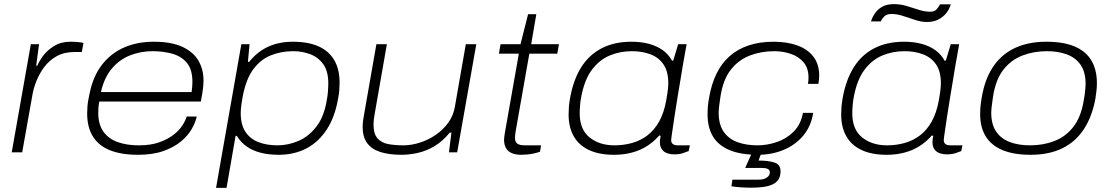

<svg xmlns="http://www.w3.org/2000/svg" viewBox="-20 -741 5414 934"><path d="M37 0 130 -526H170L156 -422H162Q169 -441 188.5 -468Q208 -495 242 -516.5Q276 -538 324 -538Q341 -538 358 -536.5Q375 -535 386 -532L378 -488H343Q292 -488 255.5 -467.5Q219 -447 195 -414.5Q171 -382 157 -346.5Q143 -311 138 -281L88 0Z M651 12Q570 12 515 -10Q460 -32 432 -77Q404 -122 404 -189Q404 -224 409.5 -254.5Q415 -285 422 -313Q442 -387 485 -437Q528 -487 589.5 -512.5Q651 -538 728 -538Q814 -538 867.5 -513Q921 -488 945.5 -445.5Q970 -403 970 -350Q970 -337 968 -315.5Q966 -294 957 -247H463Q460 -232 459 -219Q458 -206 458 -193Q458 -135 483.5 -100Q509 -65 553.5 -49.5Q598 -34 655 -34Q714 -34 755.5 -49Q797 -64 825 -86Q853 -108 868 -132Q883 -156 888 -174H937Q931 -146 913 -114Q895 -82 861 -53.5Q827 -25 775.5 -6.5Q724 12 651 12ZM471 -293H912Q914 -307 915 -319Q916 -331 916 -342Q916 -404 888.5 -436Q861 -468 817 -480Q773 -492 723 -492Q665 -492 613.5 -472Q562 -452 524.5 -408Q487 -364 471 -293Z M1031 173 1154 -526H1194L1186 -440H1192Q1232 -490 1285 -514Q1338 -538 1405 -538Q1479 -538 1529.5 -515.5Q1580 -493 1606 -448.5Q1632 -404 1632 -339Q1632 -322 1630.5 -302.5Q1629 -283 1625 -263Q1610 -174 1570.5 -112.5Q1531 -51 1471.5 -19.5Q1412 12 1336 12Q1287 12 1248 2Q1209 -8 1180 -28.5Q1151 -49 1132 -80H1126L1082 173ZM1330 -34Q1382 -34 1432 -55.5Q1482 -77 1519.5 -125.5Q1557 -174 1570 -256Q1574 -278 1575 -292Q1576 -306 1576.5 -316.5Q1577 -327 1577 -336Q1577 -394 1553 -428Q1529 -462 1490 -477Q1451 -492 1407 -492Q1348 -492 1298 -472Q1248 -452 1212.5 -404.5Q1177 -357 1161 -273Q1157 -252 1155 -237.5Q1153 -223 1152 -212Q1151 -201 1151 -192Q1151 -134 1174 -99.5Q1197 -65 1237.5 -49.5Q1278 -34 1330 -34Z M1934 12Q1873 12 1830.5 -1.5Q1788 -15 1766 -45Q1744 -75 1744 -124Q1744 -136 1745.5 -149.5Q1747 -163 1750 -178L1811 -526H1862L1803 -189Q1800 -174 1798.5 -160.5Q1797 -147 1797 -136Q1797 -90 1816.5 -68Q1836 -46 1869 -40Q1902 -34 1942 -34Q1981 -34 2022 -47Q2063 -60 2099 -84.5Q2135 -109 2160.5 -144Q2186 -179 2193 -223L2246 -526H2297L2204 0H2164L2176 -96H2168Q2132 -52 2091 -28.5Q2050 -5 2009.5 3.5Q1969 12 1934 12Z M2515 12Q2489 12 2470 4Q2451 -4 2441.5 -20.5Q2432 -37 2432 -62Q2432 -69 2433.5 -77.5Q2435 -86 2436 -95L2504 -480H2407L2415 -526H2512L2549 -672H2589L2564 -526H2699L2691 -480H2555L2490 -111Q2488 -99 2486.5 -89Q2485 -79 2485 -71Q2485 -52 2495.5 -43Q2506 -34 2536 -34H2612L2607 -3Q2593 2 2577 5.5Q2561 9 2545 10.5Q2529 12 2515 12Z M2967 12Q2894 12 2844.5 -11.5Q2795 -35 2770.5 -79Q2746 -123 2746 -184Q2746 -202 2747.5 -221.5Q2749 -241 2753 -263Q2769 -353 2807.5 -414Q2846 -475 2907.5 -506.5Q2969 -538 3052 -538Q3100 -538 3138 -527.5Q3176 -517 3204 -497Q3232 -477 3249 -446H3255L3279 -526H3320L3301 -419Q3297 -394 3290 -352Q3283 -310 3275 -262Q3267 -214 3260.5 -170Q3254 -126 3249.5 -95.5Q3245 -65 3245 -59Q3245 -47 3253 -40.5Q3261 -34 3278 -34H3336L3330 -6Q3318 -1 3300.5 4.5Q3283 10 3263 10Q3226 10 3208 -5.5Q3190 -21 3190 -49Q3190 -56 3191 -64Q3192 -72 3194 -80L3187 -82Q3145 -34 3090 -11Q3035 12 2967 12ZM2969 -34Q3014 -34 3055 -45.5Q3096 -57 3129.5 -82.5Q3163 -108 3186.5 -150Q3210 -192 3221 -253Q3225 -275 3227 -289.5Q3229 -304 3230 -315Q3231 -326 3231 -335Q3231 -393 3208 -427Q3185 -461 3145 -476.5Q3105 -492 3054 -492Q2996 -492 2946 -471Q2896 -450 2860 -402.5Q2824 -355 2808 -273Q2804 -252 2802.5 -236.5Q2801 -221 2800.5 -210.5Q2800 -200 2800 -190Q2800 -111 2848 -72.5Q2896 -34 2969 -34Z M3667 12Q3583 12 3528.5 -11Q3474 -34 3448 -77.5Q3422 -121 3422 -185Q3422 -203 3423.5 -222.5Q3425 -242 3429 -263Q3440 -330 3465 -381.5Q3490 -433 3529 -467.5Q3568 -502 3621.5 -520Q3675 -538 3744 -538Q3810 -538 3860 -519.5Q3910 -501 3937.5 -464.5Q3965 -428 3965 -374Q3965 -364 3964 -354Q3963 -344 3961 -333H3910Q3912 -341 3912.5 -349Q3913 -357 3913 -364Q3913 -410 3889 -438Q3865 -466 3827 -479Q3789 -492 3746 -492Q3683 -492 3628 -471Q3573 -450 3535.5 -402.5Q3498 -355 3485 -273Q3482 -252 3480 -237.5Q3478 -223 3477 -212.5Q3476 -202 3476 -193Q3476 -135 3500.5 -100Q3525 -65 3567.5 -49.5Q3610 -34 3665 -34Q3712 -34 3759 -50Q3806 -66 3841 -101Q3876 -136 3886 -192H3936Q3925 -125 3886.5 -80Q3848 -35 3791 -11.5Q3734 12 3667 12ZM3636 172Q3611 172 3586 170.5Q3561 169 3538 165L3543 133H3671Q3695 133 3710 123Q3725 113 3725 97Q3725 87 3716 81.5Q3707 76 3686 76H3605L3644 -11H3689L3670 40Q3717 40 3747 49.5Q3777 59 3777 92Q3777 118 3765.5 134Q3754 150 3734 158Q3714 166 3688.5 169Q3663 172 3636 172Z M4293 12Q4220 12 4170.5 -11.5Q4121 -35 4096.5 -79Q4072 -123 4072 -184Q4072 -202 4073.5 -221.5Q4075 -241 4079 -263Q4095 -353 4133.5 -414Q4172 -475 4233.5 -506.5Q4295 -538 4378 -538Q4426 -538 4464 -527.5Q4502 -517 4530 -497Q4558 -477 4575 -446H4581L4605 -526H4646L4627 -419Q4623 -394 4616 -352Q4609 -310 4601 -262Q4593 -214 4586.5 -170Q4580 -126 4575.5 -95.5Q4571 -65 4571 -59Q4571 -47 4579 -40.5Q4587 -34 4604 -34H4662L4656 -6Q4644 -1 4626.5 4.5Q4609 10 4589 10Q4552 10 4534 -5.5Q4516 -21 4516 -49Q4516 -56 4517 -64Q4518 -72 4520 -80L4513 -82Q4471 -34 4416 -11Q4361 12 4293 12ZM4295 -34Q4340 -34 4381 -45.5Q4422 -57 4455.5 -82.5Q4489 -108 4512.5 -150Q4536 -192 4547 -253Q4551 -275 4553 -289.5Q4555 -304 4556 -315Q4557 -326 4557 -335Q4557 -393 4534 -427Q4511 -461 4471 -476.5Q4431 -492 4380 -492Q4322 -492 4272 -471Q4222 -450 4186 -402.5Q4150 -355 4134 -273Q4130 -252 4128.5 -236.5Q4127 -221 4126.5 -210.5Q4126 -200 4126 -190Q4126 -111 4174 -72.5Q4222 -34 4295 -34ZM4217 -637Q4224 -659 4237.5 -678Q4251 -697 4273 -709Q4295 -721 4329 -721Q4360 -721 4390 -712Q4420 -703 4449 -693.5Q4478 -684 4505 -684Q4527 -684 4537.5 -697Q4548 -710 4553 -720H4605Q4599 -697 4583.5 -677.5Q4568 -658 4544.5 -646Q4521 -634 4489 -634Q4462 -634 4432 -644Q4402 -654 4372.5 -663.5Q4343 -673 4317 -673Q4293 -673 4281 -660.5Q4269 -648 4265 -637Z M4993 12Q4912 12 4857.5 -10.5Q4803 -33 4775.5 -77Q4748 -121 4748 -186Q4748 -214 4751.5 -239.5Q4755 -265 4760 -289Q4777 -370 4817.5 -425.5Q4858 -481 4921.5 -509.5Q4985 -538 5070 -538Q5153 -538 5207.5 -515Q5262 -492 5289 -447Q5316 -402 5316 -336Q5316 -319 5314 -301Q5312 -283 5309 -263Q5293 -174 5252.5 -112.5Q5212 -51 5147.5 -19.5Q5083 12 4993 12ZM4991 -34Q5055 -34 5109.5 -55Q5164 -76 5201.5 -124Q5239 -172 5252 -253Q5256 -274 5257.5 -288.5Q5259 -303 5260 -313Q5261 -323 5261 -332Q5261 -391 5236.5 -426Q5212 -461 5169.5 -476.5Q5127 -492 5072 -492Q5009 -492 4954 -471Q4899 -450 4861.5 -402.5Q4824 -355 4811 -273Q4808 -252 4806 -237.5Q4804 -223 4803 -212.5Q4802 -202 4802 -193Q4802 -135 4826.5 -100Q4851 -65 4893.5 -49.5Q4936 -34 4991 -34Z"/></svg>

Font: Archivo Expanded Thin
Style: Italic
Weight: 250
Width: 7
Italic angle: -10°
Designer: Hector Gatti
Foundry: Omnibus-Type
Version: Version 2.001